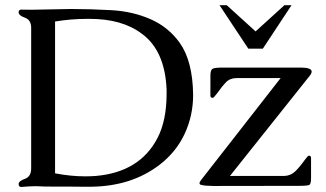

<svg xmlns="http://www.w3.org/2000/svg" viewBox="-20 -725 1271 749"><path d="M1188.5 -429.7 877 -38.6H1088.9Q1113.8 -39.6 1130.9 -55.7Q1147.9 -71.8 1168.9 -101.1Q1181.2 -117.7 1184.6 -117.7Q1193.4 -117.7 1193.4 -108.9V-31.7Q1193.4 -7.8 1187 -3.9Q1180.7 0 1146 0L811.5 0.5Q776.4 0 764.2 -3.9Q758.3 -5.4 758.3 -10.3Q758.3 -15.6 766.1 -24.9L1074.7 -420.4H902.8Q877.4 -420.4 861.8 -404.3Q846.2 -388.2 825.7 -359.4Q813.5 -343.3 810.1 -343.3Q800.8 -343.3 800.8 -351.6V-429.2Q800.8 -451.2 808.6 -456.3Q816.4 -461.4 848.6 -461.4H1152.3Q1195.8 -461.4 1195.8 -445.8Q1195.8 -439 1188.5 -429.7ZM836.4 -704.6H864.7L977.1 -602.5L1089.4 -704.6H1117.2L1005.4 -535.2H948.7ZM104.5 -687 257.3 -689.9Q332 -689.9 414.6 -685.3Q497.1 -680.7 566.7 -650.4Q636.2 -620.1 680.7 -558.6Q731.9 -486.8 733.4 -355Q733.4 -273.9 700.4 -203.1Q667.5 -132.3 603 -82.5Q493.7 1.5 336.4 3.4H297.4Q269 3.4 244.1 2.9H187Q146.5 2.9 125.5 1.5H113.8Q94.2 1.5 63 4.4Q52.7 4.4 52.7 -7.1Q52.7 -18.6 77.1 -27.3Q101.6 -36.1 101.6 -67.9V-616.2Q101.6 -647.5 77.1 -656Q52.7 -664.6 52.7 -677.2Q52.7 -687.5 63 -687.5Q83.5 -687 104.5 -687ZM194.8 -48.8Q256.3 -37.1 312 -37.1Q333 -37.1 353.5 -38.6Q524.4 -53.2 593.8 -185.5Q629.9 -253.9 629.9 -359.4V-375.5Q623.5 -528.3 532.7 -593.8Q456.1 -651.4 330.6 -651.4Q324.2 -651.4 317.9 -651.4Q257.8 -651.4 194.8 -641.1Z"/></svg>

Font: Caudex
Style: Regular
Weight: 400
Version: Version 1.04